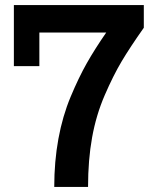

<svg xmlns="http://www.w3.org/2000/svg" viewBox="-20 -741 613 761"><path d="M195 0Q195 -101 211.5 -191Q228 -281 260 -357.5Q292 -434 324 -490.5Q356 -547 401 -612H136V-479H35V-721H550V-631Q495 -553 462 -497.5Q429 -442 395 -363.5Q361 -285 345 -196Q329 -107 329 0Z"/></svg>

Font: Mona Sans SemiBold
Style: Regular
Weight: 600
Designer: Deni Anggara
Foundry: GitHub
Version: Version 2.000;Glyphs 3.2.3 (3260)